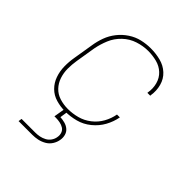

<svg xmlns="http://www.w3.org/2000/svg" viewBox="-210 -660 996 996"><g transform="rotate(45 288.0 -162.0)"><path d="M232 8Q269 8 307 -2Q345 -12 377 -38Q409 -64 428 -98.5Q447 -133 454 -171H433Q427 -137 409.5 -105.5Q392 -74 363 -51.5Q334 -29 300 -20Q266 -11 232 -11Q201 -11 172 -20Q143 -29 123 -50Q103 -71 93.5 -99.5Q84 -128 84 -158.5Q84 -189 89 -220L107 -330Q114 -367 129 -403Q144 -439 173.5 -467Q203 -495 240.5 -507Q278 -519 314 -519Q347 -519 378 -511Q409 -503 431.5 -482Q454 -461 462.5 -429.5Q471 -398 465 -365V-362H486V-366Q492 -403 482.5 -438Q473 -473 447.5 -496.5Q422 -520 387 -529Q352 -538 314 -538Q282 -538 249.5 -530.5Q217 -523 187.5 -503.5Q158 -484 136.5 -456.5Q115 -429 103.5 -397.5Q92 -366 87 -333L69 -223Q63 -189 63.5 -154.5Q64 -120 75 -88.5Q86 -57 109 -34Q132 -11 164.5 -1.5Q197 8 232 8ZM96 214H196Q216 214 235.5 210Q255 206 273.5 195.5Q292 185 303.5 167Q315 149 318 129Q321 112 316.5 95Q312 78 299 67Q286 56 269 51.5Q252 47 235 46L242 0H221L210 65H221Q236 65 251 68Q266 71 278 78.5Q290 86 295 100Q300 114 297 130Q295 145 285.5 159Q276 173 261 181Q246 189 230.5 192Q215 195 199 195H99Z"/></g></svg>

Font: Iosevka Sparkle Thin Oblique
Style: Regular
Weight: 100
Italic angle: -9°
Designer: Belleve Invis
Foundry: Belleve Invis
Version: Version 4.5.0; ttfautohint (v1.8.3)